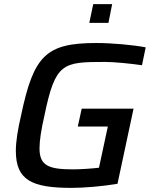

<svg xmlns="http://www.w3.org/2000/svg" viewBox="-20 -905 733 933"><path d="M433 -885 414 -794H507L525 -885ZM328 8C391 8 482 0 551 -12L629 -377H377L358 -290H504L461 -90C429 -86 370 -82 335 -82C216 -82 172 -100 172 -184C172 -222 180 -274 196 -344C249 -601 285 -604 491 -604C532 -604 608 -597 670 -588L688 -675C624 -687 523 -696 449 -696C204 -696 144 -636 83 -347C66 -274 57 -217 57 -172C57 -29 135 8 328 8Z"/></svg>

Font: Saira UNSAM Medium Italic
Style: Regular
Weight: 500
Italic angle: -12°
Designer: Hector Gatti with collaboration of the Omnibus-Type team
Foundry: Omnibus-Type
Version: Version 0.072;PS 000.072;hotconv 1.0.88;makeotf.lib2.5.64775